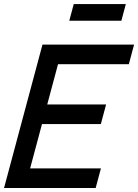

<svg xmlns="http://www.w3.org/2000/svg" viewBox="-74 -944 693 964"><path d="M273.9 -840H535.4L557.7 -923.5H296.2ZM-53.7 0H406.3L432.7 -98.5H77.2L136.8 -321H432.3L458.7 -419.5H163.2L217.3 -621.5H572.8L599.2 -720H139.2Z"/></svg>

Font: Manrope
Style: SemiBoldItalic
Weight: 600
Italic angle: -15°
Designer: Mikhail Sharanda
Foundry: Mikhail Sharanda
Version: Version 4.502;hotconv 1.0.109;makeotfexe 2.5.65596